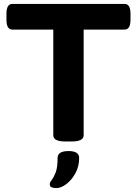

<svg xmlns="http://www.w3.org/2000/svg" viewBox="-20 -720 699 980"><path d="M312 2Q252 2 252 -30V-569H43Q13 -569 13 -619V-650Q13 -700 43 -700H616Q646 -700 646 -650V-619Q646 -569 616 -569H407V-30Q407 2 347 2ZM268 240Q255 240 244.5 236.5Q234 233 234 220Q234 211 244 198.5Q254 186 264 160.5Q274 135 274 86Q274 51 330 51Q384 51 384 86Q384 130 364.5 165Q345 200 318 220Q291 240 268 240Z"/></svg>

Font: Asap Expanded
Style: Bold
Weight: 700
Width: 7
Designer: Pablo Cosgaya
Foundry: Omnibus-Type
Version: Version 3.001; ttfautohint (v1.8.4.7-5d5b)